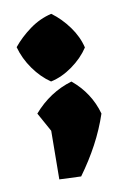

<svg xmlns="http://www.w3.org/2000/svg" viewBox="-96 -529 453 685"><g transform="rotate(-15 130.5 -187.0)"><path d="M39 97 56 -78 24 -150Q88 -212 171 -229Q230 -171 245 -91Q222 -38 190 11Q158 60 117 107ZM101 -248Q69 -274 45.5 -314Q22 -354 14 -398Q43 -428 82 -451.5Q121 -475 164 -481Q196 -453 219.5 -414Q243 -375 249 -334Q223 -301 182.5 -277Q142 -253 101 -248Z"/></g></svg>

Font: Piazzolla SC Black
Style: Regular
Weight: 900
Designer: Juan Pablo del Peral
Foundry: Huerta Tipografica
Version: Version 1.330